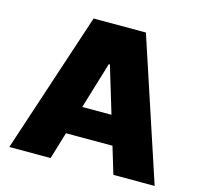

<svg xmlns="http://www.w3.org/2000/svg" viewBox="-105 -842 1005 957"><g transform="rotate(15 397.5 -363.5)"><path d="M772.7 0H559.7L517.8 -139.2H277.7L235.8 0H22.7L262.8 -727.3H532.7ZM473 -286.9 400.6 -527H394.9L322.4 -286.9Z"/></g></svg>

Font: Linik Sans Black
Style: Regular
Weight: 900
Designer: Fonts by Rasmus Andersson / Changes by Cristiano Sobral with parts from Marc Monis
Foundry: rsms
Version: Version 3.020; ttfautohint (v1.6)